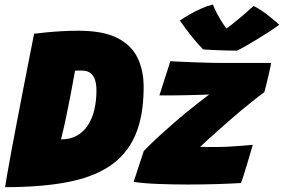

<svg xmlns="http://www.w3.org/2000/svg" viewBox="-20 -796 1233 834"><path d="M2 17Q5.5 -5.5 13 -48.8Q20.5 -92 31 -148.2Q41.5 -204.5 53.5 -266.5Q65.5 -328.5 77.2 -389.8Q89 -451 99.5 -504Q110 -557 117.5 -595.5Q125 -634 128 -649.5Q151.5 -652.5 182.5 -655.5Q213.5 -658.5 249 -660.5Q284.5 -662.5 321 -662.5Q427 -662.5 488.8 -631.5Q550.5 -600.5 577.2 -545.5Q604 -490.5 604 -418Q604 -290.5 566.5 -206.2Q529 -122 454 -73Q379 -24 266 -3.5Q153 17 2 17ZM245 -190.5Q285 -190.5 314 -206.8Q343 -223 362 -252.2Q381 -281.5 390 -320.2Q399 -359 399 -404Q399 -428 393.2 -447.2Q387.5 -466.5 373.8 -478Q360 -489.5 335.5 -489.5Q328 -489.5 319.5 -489.5Q311 -489.5 306 -489Q297 -438 287.2 -386.8Q277.5 -335.5 267 -286Q256.5 -236.5 245 -190.5ZM1026.5 -1Q988 1.5 925.8 3.5Q863.5 5.5 796 5.5Q729 5.5 665.5 3Q602 0.5 560.5 -6L604.5 -140Q615.5 -151.5 630 -165.8Q644.5 -180 662.2 -196.5Q680 -213 700.5 -231.2Q721 -249.5 743.2 -268.8Q765.5 -288 789.5 -307.8Q813.5 -327.5 838.5 -347Q863.5 -366.5 888.5 -385.5Q878 -385 854.8 -384.2Q831.5 -383.5 803.2 -382.8Q775 -382 747.2 -381.8Q719.5 -381.5 700 -381.5Q695 -381.5 690.5 -381.5Q686 -381.5 682.5 -381.5Q679 -381.5 676.5 -381.8Q674 -382 672.5 -382L720 -530Q738.5 -529 767.8 -527.8Q797 -526.5 830.2 -525.2Q863.5 -524 894.5 -523.2Q925.5 -522.5 948 -522.5Q1002.5 -522.5 1061 -522.5Q1119.5 -522.5 1157.5 -522.5Q1157.5 -518.5 1153.8 -501.5Q1150 -484.5 1145 -462.8Q1140 -441 1135.2 -422.2Q1130.5 -403.5 1128 -395.5Q1104.5 -378.5 1077.8 -357Q1051 -335.5 1023.2 -312.5Q995.5 -289.5 969.2 -266.2Q943 -243 919.8 -222.2Q896.5 -201.5 878.2 -185Q860 -168.5 849.5 -158Q859.5 -157.5 882.8 -157.5Q906 -157.5 917.5 -157.5Q944.5 -157.5 974 -159Q1003.5 -160.5 1030.8 -162.8Q1058 -165 1078 -167Q1076.5 -161.5 1069.8 -138.5Q1063 -115.5 1054.2 -86.2Q1045.5 -57 1037.8 -32.8Q1030 -8.5 1026.5 -1ZM1081 -770Q1095 -764 1113 -752Q1131 -740 1148.2 -726.5Q1165.5 -713 1177.8 -702.2Q1190 -691.5 1193 -688.5Q1175 -675 1149.2 -658.2Q1123.5 -641.5 1096.2 -625Q1069 -608.5 1045.8 -595.2Q1022.5 -582 1009.5 -576Q989 -576 960.5 -576.8Q932 -577.5 905.2 -578.8Q878.5 -580 862 -581.5Q836.5 -608 812.2 -638.2Q788 -668.5 761.5 -706.5Q777 -718 801.8 -732.2Q826.5 -746.5 854.2 -758.8Q882 -771 904.5 -776.5Q912 -758 920.8 -741Q929.5 -724 938.2 -709.5Q947 -695 954.5 -684.5Q962 -674 967.5 -668.5H959Q964 -671.5 982.8 -686.2Q1001.5 -701 1027.8 -723Q1054 -745 1081 -770Z"/></svg>

Font: Grandstander Thin Black
Style: Italic
Weight: 900
Italic angle: -15°
Version: Version 1.200